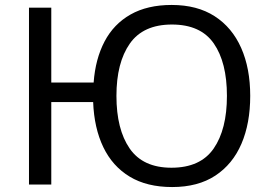

<svg xmlns="http://www.w3.org/2000/svg" viewBox="-20 -745 1092 775"><path d="M990 -358Q990 -247 954.5 -164.5Q919 -82 849 -36Q779 10 675 10Q573 10 503.5 -32Q434 -74 397 -151Q360 -228 356 -333H187V0H97V-714H187V-412H358Q365 -507 402 -577.5Q439 -648 507 -686.5Q575 -725 673 -725Q776 -725 846.5 -679.5Q917 -634 953.5 -551.5Q990 -469 990 -358ZM450 -358Q450 -223 503.5 -145.5Q557 -68 672 -68Q789 -68 842.5 -145.5Q896 -223 896 -358Q896 -493 843 -569.5Q790 -646 674 -646Q558 -646 504 -569Q450 -492 450 -358Z"/></svg>

Font: Go Noto Kurrent-Regular
Style: Regular
Weight: 400
Designer: Monotype Design Team
Foundry: Monotype Imaging Inc.
Version: Version 2.012; ttfautohint (v1.8.4.7-5d5b)